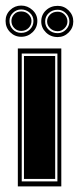

<svg xmlns="http://www.w3.org/2000/svg" viewBox="-55 -669 283 689"><path d="M9 0V-495H165V0ZM23 -18H151V-477H23ZM31 -27V-468H143V-27ZM21 -537Q-2 -537 -18.5 -553.5Q-35 -570 -35 -594Q-35 -617 -18.5 -633Q-2 -649 21 -649Q44 -649 61.5 -633Q79 -617 79 -594Q79 -570 62 -553.5Q45 -537 21 -537ZM152 -536Q127 -536 110 -552.5Q93 -569 93 -592Q93 -616 110 -632Q127 -648 152 -648Q175 -648 191.5 -631.5Q208 -615 208 -592Q208 -569 191.5 -552.5Q175 -536 152 -536ZM21 -551Q40 -551 52.5 -563.5Q65 -576 65 -594Q65 -611 52 -623Q39 -635 21 -635Q4 -635 -8.5 -623Q-21 -611 -21 -594Q-21 -576 -9 -563.5Q3 -551 21 -551ZM152 -550Q169 -550 181.5 -562.5Q194 -575 194 -592Q194 -609 181.5 -621.5Q169 -634 152 -634Q133 -634 120 -622Q107 -610 107 -592Q107 -574 120 -562Q133 -550 152 -550ZM21 -558Q6 -558 -4 -568.5Q-14 -579 -14 -594Q-14 -607 -4.5 -617.5Q5 -628 21 -628Q37 -628 47.5 -617.5Q58 -607 58 -594Q58 -579 47.5 -568.5Q37 -558 21 -558ZM152 -557Q136 -557 125 -567.5Q114 -578 114 -592Q114 -606 124.5 -616.5Q135 -627 152 -627Q167 -627 177 -616.5Q187 -606 187 -592Q187 -578 176.5 -567.5Q166 -557 152 -557Z"/></svg>

Font: Alumni Sans Collegiate One SC
Style: Regular
Weight: 400
Designer: Robert E. Leuschke
Foundry: Robert E. Leuschke
Version: Version 1.100